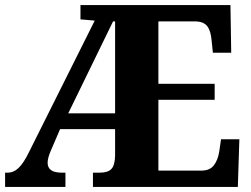

<svg xmlns="http://www.w3.org/2000/svg" viewBox="-20 -734 986 754"><path d="M0 0V-56H10Q34 -56 53.5 -75Q73 -94 93 -135L352 -653L296 -658V-714H885L888 -527H816L811 -575Q808 -613 793.5 -631.5Q779 -650 745 -650H602V-405H823V-342H602V-64H771Q804 -64 820 -85Q836 -106 841 -139L848 -187H920L914 0H345V-56H373Q403 -56 417 -70Q431 -84 432 -122V-227H216L182 -148Q167 -115 167 -95Q167 -56 222 -56H237V0ZM248 -289H432V-650H424Z"/></svg>

Font: Noto Serif Myanmar SemiCondensed ExtraBold
Style: Regular
Weight: 800
Width: 4
Designer: Ben Mitchell and the Monotype Design Team
Foundry: Monotype Imaging Inc.
Version: Version 2.106; ttfautohint (v1.8.4.7-5d5b)